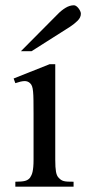

<svg xmlns="http://www.w3.org/2000/svg" viewBox="-20 -701 324 721"><path d="M37.6 0V-18.6Q62 -18.6 74 -21.7Q85.9 -24.9 92.8 -33.7Q95.7 -38.1 98.1 -43.2Q100.6 -48.3 102.3 -55.9Q104 -63.5 105 -74.5Q106 -85.4 106 -101.1V-273.4Q106 -303.2 105.7 -323.5Q105.5 -343.8 104.2 -356.9Q103 -370.1 100.3 -377.2Q97.7 -384.3 92.8 -388.7Q84 -397 71.3 -396.5Q58.6 -396 37.6 -388.7L31.2 -406.2L166.5 -460H187.5V-101.1Q187.5 -71.3 190.2 -56.4Q192.9 -41.5 199.2 -34.7Q204.1 -29.3 208.5 -26.1Q212.9 -22.9 219 -21.2Q225.1 -19.5 233.9 -19Q242.7 -18.6 256.3 -18.6V0ZM283.7 -649.4Q283.7 -635.3 271.2 -623Q258.8 -610.8 243.2 -600.6L98.6 -508.8H58.6L197.3 -648.4Q210 -661.6 225.8 -671.4Q241.7 -681.2 257.8 -681.2Q261.7 -681.2 266.1 -678.2Q270.5 -675.3 274.4 -670.4Q278.3 -665.5 281 -659.9Q283.7 -654.3 283.7 -649.4Z"/></svg>

Font: Doulos SIL Eur
Style: Regular
Weight: 400
Designer: Walt Agee, Victor Gaultney, Peter Martin, Debbi Hosken, Becca Hirsbrunner
Foundry: SIL International
Version: Version 5.000